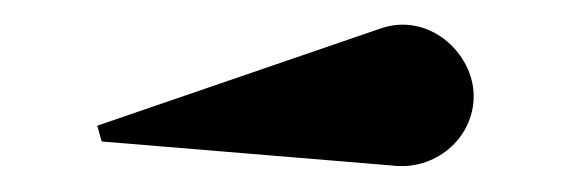

<svg xmlns="http://www.w3.org/2000/svg" viewBox="-20 -831 450 152"><path d="M290 -700C324 -695.5 355 -721 355 -755C355 -789 319 -822.5 280 -808L57 -731.5L60.5 -719Z"/></svg>

Font: Bodoni* 16pt
Style: Bold
Weight: 700
Version: Version 2.3